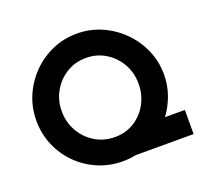

<svg xmlns="http://www.w3.org/2000/svg" viewBox="-127 -900 1148 1063"><g transform="rotate(-20 446.5 -368.0)"><path d="M50 -367Q50 -443 79 -511Q108 -579 159.5 -631.5Q211 -684 279 -714Q347 -744 425 -744Q502 -744 570 -714Q638 -684 690.5 -631.5Q743 -579 772.5 -511Q802 -443 802 -367Q802 -304 781.5 -246.5Q761 -189 726 -142H843V0H502Q464 8 425 8Q347 8 279 -21Q211 -50 159.5 -101.5Q108 -153 79 -221Q50 -289 50 -367ZM200 -367Q200 -303 230.5 -249.5Q261 -196 313 -164.5Q365 -133 430 -133Q493 -133 543.5 -164.5Q594 -196 623 -249Q652 -302 652 -367Q652 -432 622 -484.5Q592 -537 541 -568.5Q490 -600 426 -600Q362 -600 311 -568.5Q260 -537 230 -484.5Q200 -432 200 -367Z"/></g></svg>

Font: Synthetic
Style: Bold
Weight: 700
Designer: Santiago Orozco
Foundry: Typemade
Version: Version 2.000; ttfautohint (v1.8.4.7-5d5b)